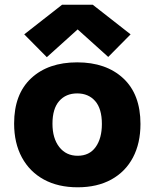

<svg xmlns="http://www.w3.org/2000/svg" viewBox="-20 -787 657 816"><path d="M310 9Q227 9 166.5 -24Q106 -57 73 -118Q40 -179 40 -262Q40 -387 112.5 -454.5Q185 -522 308 -522Q431 -522 504 -454Q577 -386 577 -260Q577 -178 545 -117.5Q513 -57 453 -24Q393 9 310 9ZM310 -125Q360 -125 386.5 -162Q413 -199 413 -260Q413 -325 384.5 -357.5Q356 -390 308 -390Q260 -390 231.5 -357.5Q203 -325 203 -261Q203 -199 232 -162Q261 -125 310 -125ZM179 -544 83 -641 244 -767H374L535 -641L440 -545L310 -662Z"/></svg>

Font: Braah One
Style: Regular
Weight: 400
Designer: Ashish Kumar
Foundry: Ashish Kumar
Version: Version 1.001; ttfautohint (v1.8.4.7-5d5b);gftools[0.9.29]